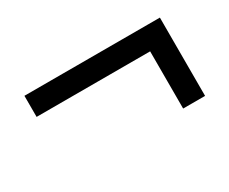

<svg xmlns="http://www.w3.org/2000/svg" viewBox="-58 -584 715 599"><g transform="rotate(-30 300.0 -285.0)"><path d="M465 -144V-350H56V-426H544V-144Z"/></g></svg>

Font: Nunito Sans 9pt SemiBold
Style: Regular
Weight: 600
Version: Version 3.101;gftools[0.9.27]